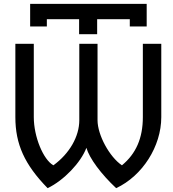

<svg xmlns="http://www.w3.org/2000/svg" viewBox="-20 -967 900 1000"><path d="M60 -739V-357C60 -216 108 -110 228 13C312 -27 401 -120 430 -197C446 -142 506 -61 585 13C722 -51 820 -205 820 -357V-739H724V-357C724 -247 688 -166 615 -106C550 -150 488 -264 488 -341V-739H393V-341C393 -256 342 -167 258 -106C205 -136 156 -255 156 -357V-739ZM137 -829H224V-867H392V-789H486V-867H656V-829H744V-947H137Z"/></svg>

Font: Involve Medium
Style: Regular
Weight: 500
Designer: Stefan Peev
Foundry: Context Ltd.
Version: Version 1.001